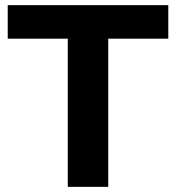

<svg xmlns="http://www.w3.org/2000/svg" viewBox="-20 -725 682 745"><path d="M243 0V-575H10V-705H633V-575H400V0Z"/></svg>

Font: Nunito Sans 11pt ExtraBold
Style: Regular
Weight: 800
Version: Version 3.101;gftools[0.9.27]